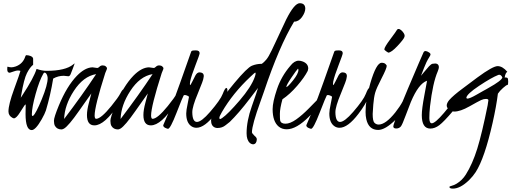

<svg xmlns="http://www.w3.org/2000/svg" viewBox="-20 -772 3127 1174"><path d="M26.4 -364.3Q39.1 -360.4 49.8 -360.4Q60.5 -360.4 76.2 -365.7Q120.6 -381.8 134.8 -427.2Q136.7 -434.6 142.3 -434.6Q147.9 -434.6 154.8 -433.1Q182.6 -427.2 182.6 -411.6V-376Q163.1 -360.8 144.8 -325Q126.5 -289.1 109.9 -191.4L106.9 -174.3L116.2 -188.5Q187 -296.4 203.6 -350.6Q237.3 -338.9 264.6 -338.9Q379.9 -338.9 427.7 -377.9Q434.6 -384.3 436.5 -383.8Q436.5 -382.8 424.8 -351.6L411.6 -317.9Q406.2 -305.7 397.9 -305.7Q375 -308.6 370.1 -308.6Q335.4 -308.6 305.2 -291.5Q288.6 -189.9 260.7 -96.7Q254.4 -77.1 234.9 -42.5Q197.3 23.4 173.8 23.4Q136.7 23.4 136.2 -74.2Q136.2 -85 136.7 -105Q137.2 -125 137.2 -133.8Q132.8 -131.3 128.7 -126Q124.5 -120.6 102.1 -84.5Q79.6 -48.3 64.5 -48.3Q62 -48.3 56.6 -51.3Q31.7 -64.5 31.7 -90.8Q31.7 -132.8 66.4 -227.5Q101.1 -322.3 105 -338.4Q90.3 -344.7 66.2 -335.9Q42 -327.1 39.6 -327.1Q24.9 -327.6 24.4 -345.5Q23.9 -363.3 26.4 -364.3ZM174.8 -73.2Q174.8 -59.1 182.6 -64Q199.2 -77.1 235.6 -165.5Q272 -253.9 271.5 -295.9Q271.5 -300.8 269.5 -307.6Q263.2 -328.1 251.5 -328.1Q248.5 -327.1 245.1 -321.8Q220.7 -279.8 197.8 -197.3Q174.8 -114.7 174.8 -73.2Z M567.9 -318.8Q489.7 -305.7 431.6 -216.3Q375 -129.4 372.1 -44.4Q483.9 -191.9 567.9 -318.8ZM545.4 -360.4 574.2 -356.4Q581.1 -356.4 588.6 -364.3Q596.2 -372.1 608.2 -372.1Q620.1 -372.1 627.2 -365.7Q634.3 -359.4 634.3 -354.7Q634.3 -350.1 629.4 -339.4Q624.5 -328.6 623.5 -325.2Q558.6 -121.6 558.6 -65.4Q559.1 -45.9 567.4 -45.4Q597.2 -45.4 660.6 -123.5Q703.1 -175.8 715.6 -200.2Q728 -224.6 735.4 -226.1Q736.8 -226.1 737.8 -226.6Q746.6 -225.6 747.1 -216.3Q747.1 -198.7 706.5 -137.2Q620.1 -5.4 557.1 -5.4Q511.7 -5.4 511.7 -68.8Q511.7 -99.1 523.9 -144.3Q536.1 -189.5 538.6 -200.7Q527.3 -186 463.4 -94.2Q399.4 -2.4 371.6 14.2Q362.8 19 356.4 19.5Q328.6 19.5 315.9 -2.4Q310.1 -13.2 309.8 -33.4Q309.6 -53.7 339.8 -127Q388.7 -245.1 450.7 -309.1Q499.5 -358.9 545.4 -360.4Z M913.1 -318.8Q835 -305.7 776.9 -216.3Q720.2 -129.4 717.3 -44.4Q829.1 -191.9 913.1 -318.8ZM890.6 -360.4 919.4 -356.4Q926.3 -356.4 933.8 -364.3Q941.4 -372.1 953.4 -372.1Q965.3 -372.1 972.4 -365.7Q979.5 -359.4 979.5 -354.7Q979.5 -350.1 974.6 -339.4Q969.7 -328.6 968.8 -325.2Q903.8 -121.6 903.8 -65.4Q904.3 -45.9 912.6 -45.4Q942.4 -45.4 1005.9 -123.5Q1048.3 -175.8 1060.8 -200.2Q1073.2 -224.6 1080.6 -226.1Q1082 -226.1 1083 -226.6Q1091.8 -225.6 1092.3 -216.3Q1092.3 -198.7 1051.8 -137.2Q965.3 -5.4 902.3 -5.4Q856.9 -5.4 856.9 -68.8Q856.9 -99.1 869.1 -144.3Q881.3 -189.5 883.8 -200.7Q872.6 -186 808.6 -94.2Q744.6 -2.4 716.8 14.2Q708 19 701.7 19.5Q673.8 19.5 661.1 -2.4Q655.3 -13.2 655 -33.4Q654.8 -53.7 685.1 -127Q733.9 -245.1 795.9 -309.1Q844.7 -358.9 890.6 -360.4Z M1226.1 -307.1 1225.1 -300.8 1224.1 -294.9Q1224.1 -283.2 1189.9 -201.2Q1155.3 -119.1 1155.8 -85Q1156.7 -26.9 1184.1 -26.4Q1211.4 -26.4 1264.2 -87.4Q1327.6 -160.6 1341.8 -197.8Q1356 -234.4 1363.8 -234.4Q1370.1 -233.9 1370.6 -220.7Q1370.6 -208 1367.7 -201.2L1362.8 -188Q1341.8 -134.3 1296.9 -76.2Q1231.9 9.3 1181.2 9.3Q1165 9.3 1151.9 1Q1118.7 -20 1118.7 -78.1Q1118.7 -97.2 1127.2 -136.7Q1135.7 -176.3 1135.5 -179.4Q1135.3 -182.6 1126.5 -186.5Q1108.9 -194.3 1103 -188.5Q1098.1 -181.6 1059.8 -83Q1021.5 15.6 1007.3 15.6Q1002.9 15.6 990.5 9.8Q978 3.9 978 -6.3Q978 -8.3 990.7 -36.1L1017.6 -98.1Q1045.9 -163.6 1084 -272.5L1148.9 -456.1Q1151.4 -462.9 1164.6 -463.4L1177.2 -463.9Q1200.7 -463.9 1200.7 -446.8Q1200.7 -438.5 1175.3 -373.5Q1149.9 -308.6 1142.6 -273.4L1141.1 -258.8Q1141.1 -252.4 1143.6 -251.5Q1145 -252 1155.8 -272.9L1168.5 -297.9Q1171.4 -302.2 1174.3 -309.6Q1185.1 -329.6 1199.7 -329.6Q1225.1 -329.1 1226.1 -308.6Z M1778.3 -639.6Q1687.5 -490.2 1593.3 -209.5Q1593.3 -209.5 1573.2 -152.8Q1521 -8.8 1520.5 36.6Q1521.5 44.4 1536.1 58.1Q1550.3 69.3 1550.3 79.6Q1549.3 107.4 1529.3 110.4Q1517.1 110.4 1507.3 101.6Q1487.8 83.5 1487.8 43Q1487.8 -32.2 1519.8 -122.3Q1551.8 -212.4 1557.6 -234.4L1507.3 -168.5Q1439.9 -80.1 1384.8 -26.4Q1380.4 -23.9 1359.6 -6.6Q1338.9 10.7 1309.6 10.7Q1301.3 10.7 1294.4 7.8Q1270.5 -2 1270.5 -36.1Q1270.5 -53.7 1302.7 -112.3Q1335 -170.9 1413.3 -264.6Q1491.7 -358.4 1520.3 -370.1Q1548.8 -381.8 1581.1 -381.8Q1593.8 -390.6 1607.9 -407.2Q1622.1 -423.8 1641.6 -464.8L1667 -518.6Q1675.3 -535.2 1696.3 -581.3Q1717.3 -627.4 1729.5 -651.9Q1779.8 -752.4 1813 -752.4Q1845.7 -752 1846.7 -720.2Q1846.7 -696.3 1826.7 -668Q1806.6 -639.6 1778.3 -639.6ZM1538.1 -302.2Q1543 -316.9 1543 -322Q1543 -327.1 1541 -328.1Q1537.6 -328.1 1510.7 -302.2Q1404.3 -202.6 1336.9 -86.9Q1321.3 -59.6 1321.3 -52.2Q1321.3 -44.9 1324.7 -43.9Q1329.1 -43.9 1338.4 -50.3Q1373 -73.7 1444.8 -157.2Q1516.6 -240.7 1538.1 -302.2Z M1730.5 -239.3Q1740.2 -240.7 1772.5 -281.2Q1804.7 -321.8 1804.7 -344.7Q1804.7 -348.1 1802.2 -352.5Q1792.5 -342.8 1761.5 -296.9Q1730.5 -251 1730.5 -239.3ZM1924.8 -166.5Q1949.2 -192.9 1952.1 -175.8Q1952.1 -169.4 1944.3 -154.8Q1920.4 -110.4 1871.1 -60.5Q1793 18.6 1732.9 18.6Q1704.6 18.6 1684.6 2.4Q1647 -28.3 1647 -104.5Q1647 -147.9 1673.6 -226.8Q1700.2 -305.7 1755.4 -369.6Q1779.8 -400.9 1806.2 -400.9Q1818.8 -400.9 1832.5 -395.5Q1864.7 -382.3 1864.7 -353Q1864.7 -348.6 1861.8 -338.9Q1841.8 -299.3 1797.4 -247.6Q1752.9 -195.8 1707 -165Q1691.4 -108.4 1691.4 -76.7Q1691.4 -44.9 1692.9 -36.1Q1697.3 -15.6 1725.6 -15.6Q1753.9 -15.6 1791 -41.7Q1828.1 -67.9 1870.1 -110.8Q1912.1 -153.8 1917.7 -159.2Q1923.3 -164.6 1924.8 -166.5Z M2101.1 -307.1 2100.1 -300.8 2099.1 -294.9Q2099.1 -283.2 2064.9 -201.2Q2030.3 -119.1 2030.8 -85Q2031.7 -26.9 2059.1 -26.4Q2086.4 -26.4 2139.2 -87.4Q2202.6 -160.6 2216.8 -197.8Q2231 -234.4 2238.8 -234.4Q2245.1 -233.9 2245.6 -220.7Q2245.6 -208 2242.7 -201.2L2237.8 -188Q2216.8 -134.3 2171.9 -76.2Q2106.9 9.3 2056.2 9.3Q2040 9.3 2026.9 1Q1993.7 -20 1993.7 -78.1Q1993.7 -97.2 2002.2 -136.7Q2010.7 -176.3 2010.5 -179.4Q2010.3 -182.6 2001.5 -186.5Q1983.9 -194.3 1978 -188.5Q1973.1 -181.6 1934.8 -83Q1896.5 15.6 1882.3 15.6Q1877.9 15.6 1865.5 9.8Q1853 3.9 1853 -6.3Q1853 -8.3 1865.7 -36.1L1892.6 -98.1Q1920.9 -163.6 1959 -272.5L2023.9 -456.1Q2026.4 -462.9 2039.6 -463.4L2052.2 -463.9Q2075.7 -463.9 2075.7 -446.8Q2075.7 -438.5 2050.3 -373.5Q2024.9 -308.6 2017.6 -273.4L2016.1 -258.8Q2016.1 -252.4 2018.6 -251.5Q2020 -252 2030.8 -272.9L2043.5 -297.9Q2046.4 -302.2 2049.3 -309.6Q2060.1 -329.6 2074.7 -329.6Q2100.1 -329.1 2101.1 -308.6Z M2354 -450.2Q2351.6 -451.2 2341.8 -458Q2330.1 -466.3 2330.1 -470.2Q2330.1 -483.4 2366.7 -532.2Q2403.3 -581.1 2408.2 -590.8Q2420.4 -603 2441.9 -578.6Q2459 -558.1 2452.6 -545.4Q2449.2 -532.7 2411.1 -491.7Q2373 -450.7 2354 -450.2ZM2470.7 -143.6Q2452.6 -92.8 2398.9 -40Q2335.4 22.5 2292.5 22.5Q2234.4 22.5 2219.7 -43.5Q2215.3 -63.5 2215.3 -86.9Q2214.8 -162.6 2244.1 -262.2Q2280.8 -388.2 2313.5 -388.2Q2329.6 -388.2 2337.2 -380.6Q2344.7 -373 2344.7 -369.6Q2344.7 -354 2313 -292.7Q2281.2 -231.4 2273.7 -203.9Q2266.1 -176.3 2262.5 -132.1Q2258.8 -87.9 2258.8 -75.2Q2258.8 -32.2 2269.3 -21.5Q2279.8 -10.7 2294.9 -10.3Q2337.9 -10.3 2397.5 -85Q2426.3 -121.6 2442.4 -152.3Q2449.7 -164.1 2457.5 -164.1Q2470.7 -162.1 2472.2 -150.9Q2472.2 -149.4 2470.7 -143.6Z M2805.2 -182.6Q2805.2 -158.2 2749.5 -92.8Q2693.8 -27.3 2666.3 -6.6Q2638.7 14.2 2610.8 14.2Q2559.1 13.7 2559.1 -67.9Q2559.1 -106.4 2574.7 -188.7Q2590.3 -271 2591.3 -278.3Q2539.6 -261.2 2492.2 -148.4Q2482.4 -124.5 2460.9 -66.9Q2439.9 -9.8 2431.2 1Q2420.4 13.7 2402.8 13.7Q2385.3 13.7 2384.8 1Q2384.8 -22.5 2541.5 -387.7Q2565.9 -445.3 2569.8 -452.1Q2578.1 -468.3 2604.5 -450.7Q2612.3 -445.3 2612.5 -439.9Q2612.8 -434.6 2605 -422.9Q2586.9 -394.5 2572.8 -356.9L2554.2 -308.6L2569.8 -327.6Q2590.8 -353.5 2603.5 -366.9Q2616.2 -380.4 2624.8 -382.1Q2633.3 -383.8 2642.6 -383.8Q2662.6 -382.3 2663.6 -362.3Q2663.6 -352.5 2656.7 -335.9Q2626 -265.1 2609.4 -121.6Q2605 -80.6 2605.2 -49.6Q2605.5 -18.6 2620.1 -18.1Q2640.6 -18.1 2694.8 -81.8Q2749 -145.5 2772.9 -187.5Q2779.3 -197.8 2791 -198.2Q2803.2 -195.3 2805.2 -182.6Z M3051.8 -298.3Q3044.4 -314.9 3032.7 -314.9Q3029.3 -314.9 3027.3 -314Q2984.9 -297.4 2909.4 -247.1Q2834 -196.8 2831.5 -174.3Q2832 -169.9 2837.4 -168.9Q2852.1 -168.9 2893.3 -192.6Q2934.6 -216.3 2938.5 -218.3Q2942.4 -219.7 2952.1 -225.6L2966.3 -233.9Q3047.9 -279.3 3051.8 -298.3ZM2962.4 -131.3V-132.8Q2966.3 -157.2 2966.3 -159.2Q2965.8 -167 2952.1 -167.2Q2938.5 -167.5 2922.1 -160.2Q2905.8 -152.8 2850.1 -121.3Q2794.4 -89.8 2757.3 -89.8Q2745.6 -89.8 2728.5 -100.6Q2695.3 -122.1 2727.1 -160.6Q2751.5 -188.5 2809.6 -231.4L2898.4 -297.9Q2993.7 -368.2 3023.4 -367.7Q3053.2 -367.2 3082 -333Q3069.8 -326.2 3065.9 -297.9Q3066.4 -298.3 3071.8 -298.3Q3077.1 -298.3 3082.3 -295.7Q3087.4 -293 3087.4 -273.2Q3087.4 -253.4 3083.5 -252.9Q3076.7 -252.9 3055.7 -234.1Q3034.7 -215.3 3024.4 -199.2Q3015.1 -123.5 2992.2 -21.5Q2943.4 194.8 2888.7 280.3Q2872.1 305.7 2848.1 329.6Q2794.4 381.3 2749.5 381.3Q2728 381.3 2728 371.1Q2728.5 367.2 2741.9 364Q2755.4 360.8 2772 351.1Q2806.6 330.1 2828.6 294.9Q2869.1 230.5 2898.2 137.2Q2927.2 43.9 2962.4 -131.3Z"/></svg>

Font: Kristi
Style: Regular
Weight: 400
Italic angle: -15°
Version: Version 1.004